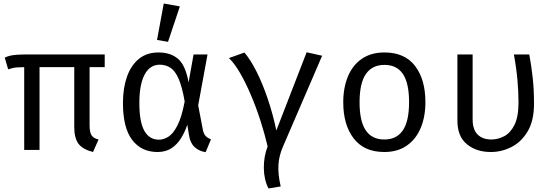

<svg xmlns="http://www.w3.org/2000/svg" viewBox="-20 -848 3117 1086"><path d="M572.3 -540V-468.2H486.7V-140Q486.7 -99.5 498.2 -82.3Q509.7 -65.1 537.4 -59L506.2 11.8Q447.7 -3.1 423.8 -35.1Q400 -67.2 400 -129.7V-468.2H203.6V0H116.9V-468.2Q92.8 -467.7 79 -466.9Q65.1 -466.2 53.6 -463.6Q42.1 -461 26.2 -455.9L6.7 -522.1Q20.5 -528.7 35.6 -532.6Q50.8 -536.4 74.9 -538.2Q99 -540 140 -540Z M876.9 -551.3Q945.6 -551.3 987.7 -514.6Q1029.7 -477.9 1046.7 -382.1L1074.9 -540H1153.8L1101 -252.3L1127.7 -112.3Q1132.3 -90.8 1142.8 -79.2Q1153.3 -67.7 1173.3 -60L1143.1 12.8Q1104.6 6.7 1080 -16.7Q1055.4 -40 1048.7 -84.6L1039.5 -142.6Q1025.6 -101 1003.8 -65.9Q982.1 -30.8 949.5 -9.5Q916.9 11.8 871.3 11.8Q779.5 11.8 727.4 -56.9Q675.4 -125.6 675.4 -265.1Q675.4 -348.7 697.9 -413.3Q720.5 -477.9 765.1 -514.6Q809.7 -551.3 876.9 -551.3ZM883.6 -482.1Q828.2 -482.1 798.2 -426.4Q768.2 -370.8 768.2 -265.1Q768.2 -158.5 796.4 -108.2Q824.6 -57.9 879.5 -57.9Q904.6 -57.9 931.5 -74.1Q958.5 -90.3 982.8 -136.7Q1007.2 -183.1 1024.6 -273.8Q1010.3 -356.9 990.5 -402.1Q970.8 -447.2 944.1 -464.6Q917.4 -482.1 883.6 -482.1ZM906.2 -828.2 997.4 -811.8 930.3 -611.3 868.2 -622.1Z M1714.4 -552.3 1802.1 -532.8 1580 -17.4Q1557.9 33.3 1554.9 85.4Q1551.8 137.4 1567.7 206.7L1498.5 217.9Q1473.3 168.7 1472.3 103.6Q1471.3 38.5 1493.8 -20Q1476.9 -91.8 1452.6 -167.2Q1428.2 -242.6 1398.7 -311.8Q1369.2 -381 1337.7 -435.4Q1306.2 -489.7 1274.9 -519.5L1362.6 -550.8Q1397.4 -509.7 1431 -443.1Q1464.6 -376.4 1493.6 -291.5Q1522.6 -206.7 1543.1 -110.3Z M2154.9 -551.3Q2269.2 -551.3 2327.7 -474.9Q2386.2 -398.5 2386.2 -270.3Q2386.2 -187.7 2359.5 -124.1Q2332.8 -60.5 2281 -24.4Q2229.2 11.8 2153.8 11.8Q2039.5 11.8 1980.5 -65.1Q1921.5 -142.1 1921.5 -269.2Q1921.5 -352.3 1948.2 -416.2Q1974.9 -480 2026.9 -515.6Q2079 -551.3 2154.9 -551.3ZM2154.9 -481Q2085.1 -481 2049.5 -429.2Q2013.8 -377.4 2013.8 -269.2Q2013.8 -162.1 2049 -110.5Q2084.1 -59 2153.8 -59Q2223.6 -59 2258.7 -110.8Q2293.8 -162.6 2293.8 -270.3Q2293.8 -377.9 2259 -429.5Q2224.1 -481 2154.9 -481Z M2973.8 -540Q2986.2 -472.3 2993.3 -406.4Q3000.5 -340.5 3000.5 -261.5Q3000.5 -165.6 2964.9 -105.4Q2929.2 -45.1 2873.3 -16.7Q2817.4 11.8 2756.4 11.8Q2674.4 11.8 2620.8 -32.3Q2567.2 -76.4 2567.2 -165.1V-540H2653.3V-172.8Q2653.3 -115.4 2681.5 -87.2Q2709.7 -59 2759.5 -59Q2795.9 -59 2831.3 -77.2Q2866.7 -95.4 2889.7 -141Q2912.8 -186.7 2912.8 -269.2Q2912.8 -326.2 2906.9 -394.1Q2901 -462.1 2886.7 -540Z"/></svg>

Font: FiraCode Nerd Font
Style: Regular
Weight: 400
Designer: Carrois Corporate, Edenspiekermann AG, Nikita Prokopov
Foundry: Carrois Corporate, Edenspiekermann AG, Nikita Prokopov
Version: Version 6.002;Nerd Fonts 2.2.2